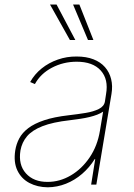

<svg xmlns="http://www.w3.org/2000/svg" viewBox="-20 -798 579 830"><path d="M186.5 11.7Q141.6 11.2 106.9 -7.1Q72.3 -25.4 55.2 -61Q38.1 -96.7 45.9 -147.5Q50.3 -175.3 63.2 -199.7Q76.2 -224.1 102.1 -243.9Q127.9 -263.7 170.7 -278.1Q213.4 -292.5 277.3 -299.8Q315.4 -304.2 349.9 -309.8Q384.3 -315.4 407.2 -326.9Q430.2 -338.4 433.6 -359.4L438.5 -391.6Q449.7 -455.1 415.5 -493.2Q381.3 -531.2 311.5 -531.2Q253.9 -531.2 204.6 -505.4Q155.3 -479.5 130.9 -434.6L110.4 -443.4Q129.4 -477.5 160.2 -502.2Q190.9 -526.9 230 -540.5Q269 -554.2 311.5 -553.7Q353 -553.7 383.8 -541.7Q414.6 -529.8 433.8 -507.8Q453.1 -485.8 460.4 -456.1Q467.8 -426.3 461.9 -391.6L396.5 0H374L391.6 -110.4H389.6Q366.7 -73.7 335 -46.4Q303.2 -19 265.4 -3.9Q227.5 11.2 186.5 11.7ZM186.5 -11.7Q238.3 -11.7 285.9 -39.6Q333.5 -67.4 367.4 -117.4Q401.4 -167.5 412.1 -233.4L425.8 -315.4Q415 -308.1 399.9 -302.2Q384.8 -296.4 366.5 -292Q348.1 -287.6 326.9 -284.4Q305.7 -281.2 282.2 -278.3Q208 -270 163.3 -252.4Q118.7 -234.9 96.7 -208.7Q74.7 -182.6 68.4 -147.5Q58.6 -85.9 92 -48.6Q125.5 -11.2 186.5 -11.7ZM282.2 -625 196.3 -778.3H224.6L305.7 -625ZM360.4 -625 295.9 -778.3H323.2L383.8 -625Z"/></svg>

Font: Inter Tight Thin
Style: Italic
Weight: 250
Italic angle: -9.39999°
Designer: Rasmus Andersson
Foundry: rsms
Version: Version 3.004